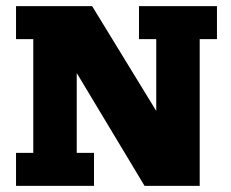

<svg xmlns="http://www.w3.org/2000/svg" viewBox="-20 -603 751 623"><path d="M32 0V-107H88V-476H32V-583H279L487 -243V-476H431V-583H684V-476H628V0H449L229 -366V-107H285V0Z"/></svg>

Font: Rokkitt SemiBold ExtraBold
Style: Regular
Weight: 800
Version: Version 3.103